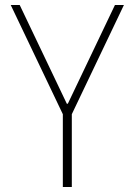

<svg xmlns="http://www.w3.org/2000/svg" viewBox="-20 -750 540 770"><path d="M232 0V-292L23 -730H59L248 -334H252L441 -730H477L268 -292V0Z"/></svg>

Font: M PLUS Code Latin ExtraLight
Style: Regular
Weight: 250
Designer: Coji Morishita
Foundry: UNDERFOREST DESIGN
Version: Version 1.002; ttfautohint (v1.8.3)